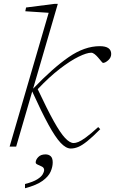

<svg xmlns="http://www.w3.org/2000/svg" viewBox="-20 -762 598 998"><path d="M280.5 -742 152 -301Q255 -408.5 337.2 -465.2Q419.5 -522 498.5 -522Q558 -522 558 -481.5Q558 -462.5 542.5 -448.8Q527 -435 515.5 -435Q513 -435 505.8 -444Q498.5 -453 489.5 -463.5Q481 -473.5 471.5 -480.8Q462 -488 454.5 -488Q431 -488 388.5 -467.2Q346 -446.5 291.2 -404.5Q236.5 -362.5 176 -298.5Q225 -194 259.2 -132.5Q293.5 -71 318.2 -44.8Q343 -18.5 363 -18.5Q373 -18.5 387.5 -24.2Q402 -30 426.5 -47.8Q451 -65.5 490.5 -101.5L501 -90.5Q460.5 -49.5 433.2 -27.8Q406 -6 386.2 2Q366.5 10 348 10Q323 10 295.2 -19.5Q267.5 -49 231.8 -114.2Q196 -179.5 147.5 -286.5L64 0H30L233 -695.5L111.5 -703.5L115.5 -723L264 -742ZM165.5 82.5Q165.5 68.5 178.8 54.5Q192 40.5 216.5 40.5Q233 40.5 243.5 50Q254 59.5 254 82.5Q254 105 243.2 130Q232.5 155 201.5 177.8Q170.5 200.5 110 216.5V194.5Q152.5 183.5 173.8 170Q195 156.5 202.2 143.5Q209.5 130.5 209.5 122.5Q209.5 110 198.5 104.2Q187.5 98.5 176.5 94Q165.5 89.5 165.5 82.5Z"/></svg>

Font: Newsreader 6pt ExtraLight
Style: Italic
Weight: 275
Italic angle: -17°
Designer: Hugues Gentile
Foundry: Production Type
Version: Version 1.003; ttfautohint (v1.8.3)